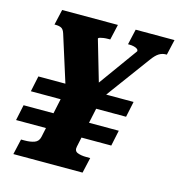

<svg xmlns="http://www.w3.org/2000/svg" viewBox="-106 -804 840 898"><g transform="rotate(15 314.5 -355.0)"><path d="M26 -233H487L471 -157H10ZM58 -381H519L503 -305H42ZM201 -375H373L317 -111Q312 -89 329 -82Q346 -75 372 -75H391L374 0H39L56 -75H74Q101 -75 120.5 -82Q140 -89 145 -111ZM348 -329 205 -330 118 -605Q112 -624 101.5 -629.5Q91 -635 73 -635H68L85 -710H355L338 -635H328Q316 -635 305.5 -633.5Q295 -632 288.5 -630Q282 -628 281 -624L351 -384L303 -377L474 -614Q475 -621 469 -625.5Q463 -630 452.5 -632.5Q442 -635 430 -635H424L441 -710H629L612 -635H608Q590 -635 574.5 -625.5Q559 -616 541 -591Z"/></g></svg>

Font: Roboto Serif 20pt
Style: Bold Italic
Weight: 700
Italic angle: -10°
Version: Version 1.007